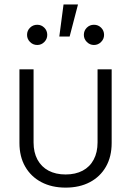

<svg xmlns="http://www.w3.org/2000/svg" viewBox="-20 -834 590 863"><path d="M274.9 9.3Q212.4 9.3 165.8 -15.4Q119.1 -40 93.3 -85Q67.4 -129.9 67.4 -191.4V-522.5H130.9V-193.8Q130.9 -148.9 148.4 -116.5Q166 -84 198.2 -66.9Q230.5 -49.8 274.9 -49.8Q319.3 -49.8 351.6 -66.9Q383.8 -84 401.1 -116.5Q418.5 -148.9 418.5 -193.8V-522.5H481.9V-191.4Q481.9 -129.9 456.3 -85Q430.7 -40 384.3 -15.4Q337.9 9.3 274.9 9.3ZM402.3 -631.8Q383.8 -631.8 370.4 -645.3Q356.9 -658.7 356.9 -677.2Q356.9 -696.3 370.1 -709.5Q383.3 -722.7 402.3 -722.7Q421.4 -722.7 434.6 -709.5Q447.8 -696.3 447.8 -677.2Q447.8 -658.7 434.3 -645.3Q420.9 -631.8 402.3 -631.8ZM147.5 -631.8Q128.4 -631.8 115 -645.3Q101.6 -658.7 101.6 -677.2Q101.6 -696.3 115 -709.5Q128.4 -722.7 147.5 -722.7Q166 -722.7 179.2 -709.5Q192.4 -696.3 192.4 -677.2Q192.4 -658.7 179.2 -645.3Q166 -631.8 147.5 -631.8ZM246.6 -669.9 265.6 -814H330.6L293 -669.9Z"/></svg>

Font: Inter 28pt Light
Style: Regular
Weight: 300
Designer: Rasmus Andersson
Foundry: rsms
Version: Version 4.001;git-66647c0bb